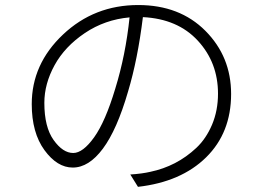

<svg xmlns="http://www.w3.org/2000/svg" viewBox="-20 -722 1040 759"><path d="M435.5 -371.1Q476.6 -503.9 492.2 -653.3Q394.5 -644.5 315.4 -591.3Q236.3 -538.1 195.8 -464.4Q155.3 -390.6 155.3 -315.4Q155.3 -219.7 191.9 -168.5Q228.5 -117.2 269.5 -117.2Q307.6 -117.2 352.1 -179.2Q396.5 -241.2 435.5 -371.1ZM525.4 16.6 495.1 -32.2Q542 -35.2 575.2 -43Q626 -53.7 671.4 -77.1Q716.8 -100.6 755.9 -137.2Q794.9 -173.8 818.4 -229.5Q841.8 -285.2 841.8 -351.6Q841.8 -474.6 762.2 -561Q682.6 -647.5 544.9 -654.3Q524.4 -487.3 486.3 -360.4Q442.4 -209 386.7 -134.3Q331.1 -59.6 267.6 -59.6Q206.1 -59.6 155.8 -128.4Q105.5 -197.3 105.5 -310.5Q105.5 -468.8 229 -585.4Q352.5 -702.1 526.4 -702.1Q690.4 -702.1 792 -600.1Q893.6 -498 893.6 -350.6Q893.6 -197.3 794.9 -100.1Q696.3 -2.9 525.4 16.6Z"/></svg>

Font: Gen Shin Gothic Monospace Light
Style: Regular
Weight: 300
Designer: [Source Han Sans]
Ryoko NISHIZUKA  (kana & ideographs); Paul D. Hunt (Latin, Greek & Cyrillic); Wenlong ZHANG  (bopomofo
Version: Version 1.002.20150607